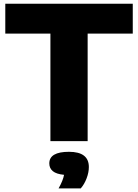

<svg xmlns="http://www.w3.org/2000/svg" viewBox="-20 -760 744 1034"><path d="M251.5 0V-579H8.5V-740H695V-579H452V0ZM458.5 139.5Q458.5 168.5 446.5 200.2Q434.5 232 415 254.5H295.5Q319.5 212 325 181.5Q283.5 177.5 264.5 161.8Q245.5 146 245.5 120Q245.5 57.5 351.5 57.5Q458.5 57.5 458.5 139.5Z"/></svg>

Font: Encode Sans Semi Expanded ExBd
Style: Regular
Weight: 800
Width: 6
Designer: Multiple Designers
Foundry: Impallari Type
Version: Version 2.000